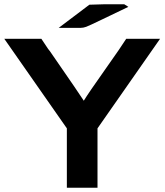

<svg xmlns="http://www.w3.org/2000/svg" viewBox="-28 -876 769 896"><path d="M246 -746 389 -854 456 -856H552L571 -844L448 -785Q388 -756 374.5 -751Q361 -746 349 -746ZM-8 -695H165L195 -650Q195 -649 199 -644.5Q203 -640 205 -637Q353 -423 363 -406Q385 -442 462.5 -551.5Q540 -661 561 -695H719L427 -277V0H284V-277Z"/></svg>

Font: Coval
Style: ExtraBold
Weight: 800
Foundry: Context Ltd
Version: Version 001.000